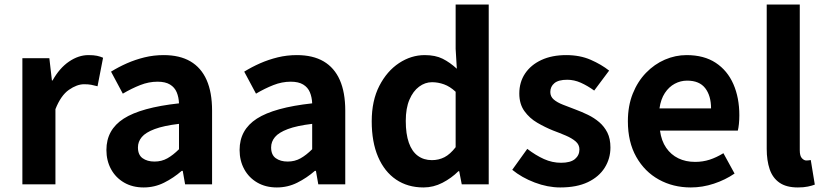

<svg xmlns="http://www.w3.org/2000/svg" viewBox="-20 -818 3658 852"><path d="M79.3 0V-559.8H199L210.4 -460.8H213.2Q243.9 -515.8 286.2 -544.7Q328.5 -573.5 372.3 -573.5Q395.7 -573.5 410.4 -570.4Q425.2 -567.2 437.4 -561.8L412.8 -435.2Q397.4 -439.4 384.5 -441.8Q371.6 -444.2 353.3 -444.2Q321.4 -444.2 285.7 -419.3Q250 -394.4 226 -333.6V0Z M617.4 13.8Q567.9 13.8 530.6 -7.9Q493.4 -29.5 472.8 -67.2Q452.2 -105 452.2 -152.6Q452.2 -242.2 528.9 -291.6Q605.7 -341 774.3 -359.4Q773.2 -386.8 764.1 -408.6Q755 -430.4 734.4 -442.9Q713.8 -455.5 679.1 -455.5Q640.3 -455.5 602.3 -440.5Q564.3 -425.6 525 -402.4L472.7 -500.1Q506.1 -520.7 543.2 -537.1Q580.3 -553.4 621.3 -563.5Q662.3 -573.5 706.1 -573.5Q777.4 -573.5 825 -545.7Q872.6 -517.8 896.9 -463Q921.1 -408.3 921.1 -327V0H801.4L790.9 -59.9H786.4Q750.3 -28.4 708 -7.3Q665.8 13.8 617.4 13.8ZM665.7 -101.1Q697.1 -101.1 722.6 -115.4Q748.1 -129.7 774.3 -155.8V-268.4Q706.4 -260.3 666.2 -245.2Q626 -230.1 609.1 -209.7Q592.1 -189.3 592.1 -163.8Q592.1 -130.8 612.7 -116Q633.3 -101.1 665.7 -101.1Z M1208.4 13.8Q1158.9 13.8 1121.6 -7.9Q1084.4 -29.5 1063.8 -67.2Q1043.2 -105 1043.2 -152.6Q1043.2 -242.2 1119.9 -291.6Q1196.7 -341 1365.3 -359.4Q1364.2 -386.8 1355.1 -408.6Q1346 -430.4 1325.4 -442.9Q1304.8 -455.5 1270.1 -455.5Q1231.3 -455.5 1193.3 -440.5Q1155.3 -425.6 1116 -402.4L1063.7 -500.1Q1097.1 -520.7 1134.2 -537.1Q1171.3 -553.4 1212.3 -563.5Q1253.3 -573.5 1297.1 -573.5Q1368.4 -573.5 1416 -545.7Q1463.6 -517.8 1487.9 -463Q1512.1 -408.3 1512.1 -327V0H1392.4L1381.9 -59.9H1377.4Q1341.3 -28.4 1299 -7.3Q1256.8 13.8 1208.4 13.8ZM1256.7 -101.1Q1288.1 -101.1 1313.6 -115.4Q1339.1 -129.7 1365.3 -155.8V-268.4Q1297.4 -260.3 1257.2 -245.2Q1217 -230.1 1200.1 -209.7Q1183.1 -189.3 1183.1 -163.8Q1183.1 -130.8 1203.7 -116Q1224.3 -101.1 1256.7 -101.1Z M1859.2 13.8Q1789.3 13.8 1737.6 -21.2Q1685.9 -56.2 1657.7 -122Q1629.5 -187.8 1629.5 -279.9Q1629.5 -371.2 1663.2 -436.8Q1696.9 -502.4 1750.7 -538Q1804.6 -573.5 1864.7 -573.5Q1912 -573.5 1944.3 -557.3Q1976.6 -541.1 2007.2 -513L2001.9 -601.1V-797.9H2148.7V0H2029L2017.7 -58.3H2014.2Q1983.5 -27.6 1943.4 -6.9Q1903.3 13.8 1859.2 13.8ZM1896.5 -107.4Q1926.9 -107.4 1952.3 -120.4Q1977.6 -133.5 2001.9 -164.8V-410.8Q1976.8 -434.2 1950.4 -443.7Q1924 -453.2 1897.1 -453.2Q1866.2 -453.2 1839.7 -433.4Q1813.1 -413.7 1796.9 -375.7Q1780.6 -337.8 1780.6 -281.5Q1780.6 -223.5 1794.3 -184.6Q1808 -145.7 1834.2 -126.6Q1860.4 -107.4 1896.5 -107.4Z M2466.1 13.8Q2410.3 13.8 2352.7 -8.1Q2295.1 -30 2253.1 -64.5L2319.8 -157.4Q2357.4 -128.6 2393.9 -112.2Q2430.4 -95.7 2469.7 -95.7Q2511.5 -95.7 2531.4 -112.3Q2551.2 -128.9 2551.2 -155.2Q2551.2 -176.1 2534.3 -190.6Q2517.5 -205 2490.5 -216.5Q2463.5 -228 2434 -239Q2398.7 -253.2 2364.2 -273.3Q2329.7 -293.4 2307.1 -324.9Q2284.4 -356.4 2284.4 -403Q2284.4 -453.3 2310 -491.7Q2335.7 -530.1 2382.4 -551.8Q2429.2 -573.5 2492.5 -573.5Q2553.6 -573.5 2601.2 -552.7Q2648.8 -531.8 2683 -504.7L2616.8 -416.1Q2586.9 -437.7 2557.3 -450.9Q2527.6 -464.1 2496.8 -464.1Q2458.3 -464.1 2440.2 -449Q2422 -433.9 2422 -409.7Q2422 -389.6 2437.2 -376.5Q2452.4 -363.4 2478.1 -353.4Q2503.9 -343.4 2533.3 -332.2Q2561.4 -321.8 2588.9 -308.5Q2616.4 -295.2 2639.1 -275.9Q2661.7 -256.5 2675.3 -229.5Q2688.8 -202.4 2688.8 -163.4Q2688.8 -114.3 2663.4 -73.8Q2637.9 -33.2 2588.6 -9.7Q2539.3 13.8 2466.1 13.8Z M3045.4 13.8Q2966.9 13.8 2903.7 -21.2Q2840.5 -56.1 2803.4 -121.9Q2766.2 -187.7 2766.2 -279.9Q2766.2 -348.1 2787.8 -402.2Q2809.4 -456.3 2846.6 -494.8Q2883.8 -533.2 2930.5 -553.4Q2977.3 -573.5 3026.7 -573.5Q3104.1 -573.5 3156 -539.3Q3207.9 -505.1 3234.4 -444.7Q3260.8 -384.4 3260.8 -306.4Q3260.8 -285.9 3258.9 -267.6Q3256.9 -249.4 3254.1 -238.4H2908.7Q2914.9 -192.8 2936.2 -162.1Q2957.4 -131.4 2990.1 -115.5Q3022.8 -99.6 3064.6 -99.6Q3098.6 -99.6 3129 -109.4Q3159.3 -119.3 3190.1 -138.2L3239.6 -47.9Q3198.7 -19.8 3148 -3Q3097.4 13.8 3045.4 13.8ZM2906.4 -336.9H3135.3Q3135.3 -393.2 3109.4 -426.7Q3083.6 -460.2 3029.1 -460.2Q3000 -460.2 2974.2 -446.4Q2948.4 -432.6 2930.4 -405.4Q2912.4 -378.2 2906.4 -336.9Z M3520.5 13.8Q3469.2 13.8 3438.9 -7.4Q3408.5 -28.5 3395.4 -67.1Q3382.3 -105.8 3382.3 -157.3V-797.9H3529V-151.3Q3529 -125.9 3538.5 -115.9Q3548 -105.8 3558 -105.8Q3562.6 -105.8 3566.6 -106.3Q3570.6 -106.8 3577.8 -107.8L3595.7 1.2Q3583.3 6.1 3564.8 9.9Q3546.3 13.8 3520.5 13.8Z"/></svg>

Font: Noto Sans TC Thin
Style: Regular
Weight: 100
Designer: Ryoko NISHIZUKA 西塚涼子 (kana, bopomofo & ideographs); Paul D. Hunt (Latin, Greek & Cyrillic); Sandoll Communications 산돌커뮤니
Foundry: Adobe
Version: Version 2.004-H2;hotconv 1.0.118;makeotfexe 2.5.65603